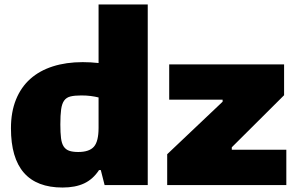

<svg xmlns="http://www.w3.org/2000/svg" viewBox="-20 -828 1334 859"><path d="M728 -138 976 -373V-382H737V-540H1251V-402L1017 -169V-158H1261V0H728ZM260 11Q29 11 29 -254Q29 -327 51.5 -382.5Q74 -438 115.5 -475Q157 -512 216.5 -531Q276 -550 350 -550Q368 -550 385.5 -549Q403 -548 421 -546V-808H641V0H448L431 -67H423Q396 -26 356.5 -7.5Q317 11 260 11ZM330 -148Q379 -148 400 -171.5Q421 -195 421 -256V-392Q405 -396 386 -398.5Q367 -401 344 -401Q314 -401 295.5 -396.5Q277 -392 267 -378Q257 -364 253.5 -338.5Q250 -313 250 -271Q250 -234 253 -210Q256 -186 265 -172.5Q274 -159 289.5 -153.5Q305 -148 330 -148Z"/></svg>

Font: Encode Sans Normal
Style: Black
Weight: 900
Designer: Pablo Impallari, Andres Torresi
Foundry: Pablo Impallari, Andres Torresi
Version: Version 1.000; ttfautohint (v1.00) -l 8 -r 50 -G 200 -x 14 -